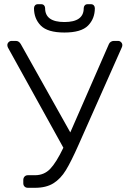

<svg xmlns="http://www.w3.org/2000/svg" viewBox="-20 -895 603 915"><path d="M543 -700Q551 -700 557 -694Q563 -688 563 -680Q563 -674 560 -668L354 -204Q319 -125 294 -84Q269 -43 234.5 -21.5Q200 0 147 0H113Q103 0 97 -6Q91 -12 91 -22V-37Q91 -47 97 -53.5Q103 -60 113 -60H147Q190 -60 219 -90Q248 -120 282 -191L18 -668Q15 -674 15 -680Q15 -688 21 -694Q27 -700 35 -700H56Q70 -700 79 -685L315 -264L499 -685Q502 -692 508.5 -696Q515 -700 522 -700ZM287 -740Q207 -740 174.5 -773Q142 -806 142 -856Q142 -864 147 -869.5Q152 -875 161 -875H176Q185 -875 190 -869.5Q195 -864 195 -856Q195 -790 287 -790Q379 -790 379 -856Q379 -864 384 -869.5Q389 -875 398 -875H413Q422 -875 427 -869.5Q432 -864 432 -856Q432 -806 399.5 -773Q367 -740 287 -740Z"/></svg>

Font: Rubik AZ
Style: Regular
Weight: 300
Designer: Hubert and Fischer
Foundry: Hubert & Fischer
Version: Version 2.000